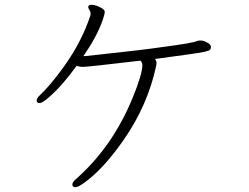

<svg xmlns="http://www.w3.org/2000/svg" viewBox="-20 -741 1040 801"><path d="M566 -488Q574 -480 574 -470Q574 -432 533 -332Q449 -128 297 6Q282 18 282 29Q282 40 294.5 40Q307 40 339 16Q415 -41 497 -159Q596 -302 631 -464Q633 -472 633 -480Q633 -486 627 -495Q714 -507 762 -513.5Q810 -520 831 -524.5Q852 -529 856 -533Q860 -537 860 -546Q860 -555 844.5 -563.5Q829 -572 817.5 -572Q806 -572 802 -570Q790 -562 652 -544Q604 -537 552 -531Q500 -525 427 -517Q354 -509 337 -507H328Q384 -588 408 -656Q417 -683 417 -691Q417 -699 406 -706Q381 -721 361 -721Q348 -721 348 -711Q348 -707 355 -696Q358 -692 358 -685Q358 -678 357 -676Q321 -568 250 -468Q219 -424 191.5 -392Q164 -360 148.5 -346Q133 -332 133 -321.5Q133 -311 145 -311Q157 -311 184 -335Q242 -386 300 -467Q309 -462 327.5 -462Q346 -462 566 -488Z"/></svg>

Font: LXGW WenKai TC Light
Style: Regular
Weight: 300
Designer: LXGW / Fontworks Inc.
Foundry: LXGW / Fontworks Inc.
Version: Version 1.330